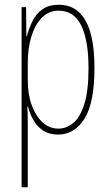

<svg xmlns="http://www.w3.org/2000/svg" viewBox="-20 -557 463 809"><path d="M228 -537Q302 -537 340 -471Q378 -405 378 -270Q378 -124 336 -57Q294 10 225 10Q186 10 160 -8Q134 -26 119.5 -53Q105 -80 98 -107H95Q96 -98 96.5 -79.5Q97 -61 97 -37V232H71V-527H90L91 -404H93Q102 -438 117 -468.5Q132 -499 159 -518Q186 -537 228 -537ZM227 -512Q186 -512 157 -483Q128 -454 112.5 -404Q97 -354 97 -292V-219Q97 -159 114 -113Q131 -67 160 -41Q189 -15 226 -15Q260 -15 289 -39Q318 -63 335.5 -119Q353 -175 353 -270Q353 -386 322.5 -449Q292 -512 227 -512Z"/></svg>

Font: Noto Sans ExtraCondensed Thin
Style: Regular
Weight: 100
Width: 2
Designer: Monotype Design Team
Foundry: Monotype Imaging Inc.
Version: Version 2.013; ttfautohint (v1.8.4.7-5d5b)